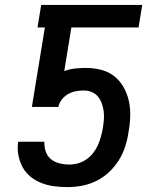

<svg xmlns="http://www.w3.org/2000/svg" viewBox="-20 -755 640 783"><path d="M255 8Q227 8 200.5 4.5Q174 1 149.5 -8.5Q125 -18 104.5 -34.5Q84 -51 72 -73.5Q60 -96 55 -122.5Q50 -149 54 -177H161Q160 -156 166.5 -137Q173 -118 187.5 -106Q202 -94 222 -89Q242 -84 263 -84Q281 -84 298.5 -89Q316 -94 331.5 -104.5Q347 -115 359 -130Q371 -145 378.5 -161.5Q386 -178 391 -195.5Q396 -213 399 -230Q402 -248 403.5 -265.5Q405 -283 403 -300Q401 -317 395.5 -332.5Q390 -348 380 -360.5Q370 -373 354.5 -379.5Q339 -386 322 -386Q306 -386 289.5 -383Q273 -380 258 -371.5Q243 -363 232 -349Q221 -335 218 -319H110L163 -643H133L148 -735H560L545 -643H271L242 -465Q263 -473 285 -475.5Q307 -478 329 -478Q361 -478 391.5 -470.5Q422 -463 445.5 -444.5Q469 -426 484 -399.5Q499 -373 505.5 -343Q512 -313 511 -280.5Q510 -248 504 -216Q500 -187 490.5 -157.5Q481 -128 464.5 -101.5Q448 -75 424.5 -53Q401 -31 372.5 -17Q344 -3 314 2.5Q284 8 255 8Z"/></svg>

Font: Iosevka Aile Semibold
Style: Italic
Weight: 600
Italic angle: -9°
Designer: Belleve Invis
Foundry: Belleve Invis
Version: Version 31.1.0; ttfautohint (v1.8.4)